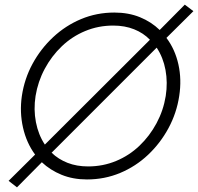

<svg xmlns="http://www.w3.org/2000/svg" viewBox="-20 -763 852 826"><path d="M654 -558Q682 -516 692 -462Q702 -408 693 -350Q683 -288 653.5 -233Q624 -178 580 -136Q536 -94 479.5 -70.5Q423 -47 359 -47Q310 -47 270.5 -62.5Q231 -78 202 -106ZM133 -350Q143 -412 172.5 -467Q202 -522 246 -564Q290 -606 346.5 -629.5Q403 -653 467 -653Q517 -653 557 -637Q597 -621 625 -592L173 -141Q145 -183 134.5 -237.5Q124 -292 133 -350ZM775 -743 667 -634Q631 -669 582 -689Q533 -709 472 -709Q396 -709 329 -681Q262 -653 208.5 -603Q155 -553 120 -488.5Q85 -424 74 -350Q64 -280 79 -214Q94 -148 131 -98L17 15L53 43L160 -65Q196 -31 245 -11Q294 9 354 9Q430 9 497 -19Q564 -47 617 -97Q670 -147 705 -212Q740 -277 751 -350Q762 -421 747.5 -486Q733 -551 696 -600L812 -715Z"/></svg>

Font: Jost* 300 Light Italic
Style: Italic
Weight: 300
Italic angle: -10°
Version: Version 3.200; ttfautohint (v0.97) -l 8 -r 50 -G 200 -x 14 -